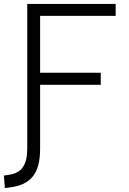

<svg xmlns="http://www.w3.org/2000/svg" viewBox="-41 -713 647 963"><path d="M-16.6 230 8.3 227.1C114.7 213.9 160.2 155.8 160.2 33.7V-287.6H464.4V-348.1H160.2V-633.3H539.1V-693.4H95.7V28.3C95.7 115.2 69.3 154.3 2 164.1L-21.5 167.5Z"/></svg>

Font: Cascadia Code Light
Style: Regular
Weight: 300
Monospace: yes
Designer: Aaron Bell
Foundry: Saja Typeworks
Version: Version 2404.023